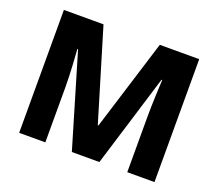

<svg xmlns="http://www.w3.org/2000/svg" viewBox="-119 -881 1192 1048"><g transform="rotate(20 477.0 -357.0)"><path d="M390 0H550L715 -538H719C717 -498 712 -393 712 -326V0H870V-714H641L477 -186H473L314 -714H84V0H236V-322C236 -395 229 -499 226 -539H230Z"/></g></svg>

Font: Noto Sans Telugu ExtraBold
Style: Regular
Weight: 800
Designer: Jelle Bosma - Monotype Design Team
Foundry: Monotype Imaging Inc.
Version: Version 2.005